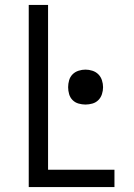

<svg xmlns="http://www.w3.org/2000/svg" viewBox="-20 -755 540 775"><path d="M96 0V-735H174V-70H442V0ZM325 -333Q311 -333 297 -337Q283 -341 273 -351Q263 -361 259 -375Q255 -389 255 -403Q255 -417 259 -431Q263 -445 273 -455Q283 -465 297 -469.5Q311 -474 325 -474Q339 -474 353 -469.5Q367 -465 377 -455Q387 -445 391.5 -431Q396 -417 396 -403Q396 -389 391.5 -375Q387 -361 377 -351Q367 -341 353 -337Q339 -333 325 -333Z"/></svg>

Font: Iosevka Term Curly
Style: Regular
Weight: 400
Designer: Belleve Invis
Foundry: Belleve Invis
Version: Version 32.3.0